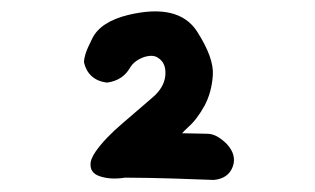

<svg xmlns="http://www.w3.org/2000/svg" viewBox="-20 -781 540 329"><path d="M199.7 -755.4Q285.6 -775.9 317.4 -727.5Q346.7 -682.1 344.7 -652.3Q342.8 -623 330.6 -600.1Q324.2 -588.4 317.1 -579.1Q310.1 -569.8 301.8 -562.5Q296.4 -557.6 292 -552.7Q325.2 -551.8 335 -551.8Q343.8 -551.8 352.1 -547.1Q360.4 -542.5 368.7 -534.2Q386.2 -515.1 378.7 -495.1Q371.1 -475.1 346.7 -472.7H346.2H345.2Q314.9 -473.6 276.9 -475.1Q258.3 -475.6 237.3 -476.1Q216.3 -476.6 194.3 -476.6Q169.4 -472.7 150.9 -479Q146.5 -480.5 143.6 -482.4Q136.7 -487.3 135.5 -494.4Q134.3 -501.5 136.7 -508.1Q139.2 -514.6 144 -521.5Q159.7 -543.9 189.5 -569.3Q218.3 -594.2 241.2 -613.8Q251.5 -622.6 256.8 -631.8Q262.2 -641.1 263.2 -650.9Q265.1 -669.9 254.4 -679.2Q249 -684.1 242.9 -685.1Q236.8 -686 228 -683.6Q219.2 -680.7 212.9 -676Q206.5 -671.4 202.6 -664.6Q190.4 -643.6 164.6 -639.6H163.1H162.1Q147 -641.6 137.2 -650.4Q127.4 -659.2 124 -673.8V-675.3V-676.8Q124.5 -681.6 126.2 -687.5Q127.9 -693.4 130.9 -700Q133.8 -706.5 138.2 -715.3Q152.3 -743.7 199.7 -755.4Z"/></svg>

Font: NaikaiFont
Style: Bold
Weight: 700
Version: Version 1.89